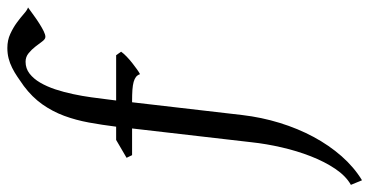

<svg xmlns="http://www.w3.org/2000/svg" viewBox="-314 -518 1019 530"><g transform="rotate(-90 196.0 -252.5)"><path d="M440.9 -685.1Q430.7 -677.7 418.9 -669.2Q407.2 -660.6 396 -653.6Q384.8 -646.5 375.2 -641.8Q365.7 -637.2 359.9 -637.2Q353.5 -637.2 347.2 -645.8Q340.8 -654.3 333 -664.6Q325.2 -674.8 314.9 -683.3Q304.7 -691.9 291 -691.9Q272.5 -691.9 258.3 -680.9Q244.1 -669.9 233.4 -651.6Q222.7 -633.3 214.8 -609.6Q207 -585.9 201.7 -560.5Q196.3 -535.2 192.9 -510.3Q189.5 -485.4 187 -464.8L184.1 -441.9H309.1L318.8 -428.2Q314 -421.4 305.7 -413.3Q297.4 -405.3 288.1 -397.9Q278.8 -390.6 270.3 -384.5Q261.7 -378.4 256.8 -376Q254.4 -382.8 249.3 -387Q244.1 -391.1 235.4 -393.6Q226.6 -396 213.4 -397Q200.2 -397.9 182.1 -397.9H179.2L144 -94.2Q137.7 -40.5 122.3 9.5Q106.9 59.6 83.7 102.8Q60.5 146 30.3 180.4Q0 214.8 -36.1 236.8L-48.8 206.1Q-24.4 192.4 -4.6 163.1Q15.1 133.8 30 95.7Q44.9 57.6 54.7 14.9Q64.5 -27.8 68.8 -67.9L106.9 -397.9H33.2L25.9 -413.1L75.2 -441.9H111.8Q116.7 -481 123.3 -517.1Q129.9 -553.2 141.8 -585.4Q153.8 -617.7 173.6 -645.8Q193.4 -673.8 224.1 -696.8Q237.3 -706.1 249.5 -714.4Q261.7 -722.7 274.4 -729Q287.1 -735.4 300.5 -738.8Q314 -742.2 329.1 -742.2Q350.6 -742.2 367.9 -734.1Q385.3 -726.1 398.9 -716.1Q412.6 -706.1 423.1 -696.8Q433.6 -687.5 440.9 -685.1Z"/></g></svg>

Font: Gentium Plus Am
Style: Italic
Weight: 400
Italic angle: -8°
Designer: J. Victor Gaultney, Annie Olsen, Iska Routamaa, Becca Hirsbrunner
Foundry: SIL International
Version: Version 5.000